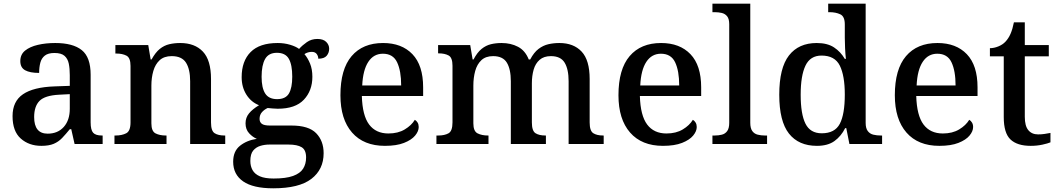

<svg xmlns="http://www.w3.org/2000/svg" viewBox="-20 -780 5732 1040"><path d="M204 10Q137 10 92.5 -29.5Q48 -69 48 -151Q48 -231 104.5 -269.5Q161 -308 275 -312L358 -315V-373Q358 -409 352.5 -435.5Q347 -462 329.5 -477.5Q312 -493 275 -493Q241 -493 223 -479Q205 -465 198.5 -440.5Q192 -416 192 -385Q142 -385 116 -399.5Q90 -414 90 -449Q90 -485 116 -506Q142 -527 185 -537Q228 -547 279 -547Q375 -547 423 -508.5Q471 -470 471 -375V-117Q471 -76 484.5 -61Q498 -46 532 -46H536V0H384L366 -80H358Q336 -53 316.5 -32.5Q297 -12 271 -1Q245 10 204 10ZM238 -56Q293 -56 325.5 -92.5Q358 -129 358 -191V-270L300 -267Q223 -263 194 -233.5Q165 -204 165 -146Q165 -56 238 -56Z M600 0V-46H606Q640 -46 663.5 -58Q687 -70 687 -117V-423Q687 -467 665 -478.5Q643 -490 610 -490H605V-536H783L796 -458H801Q822 -496 845.5 -515Q869 -534 897 -540.5Q925 -547 956 -547Q1035 -547 1079 -500.5Q1123 -454 1123 -352V-117Q1123 -71 1142.5 -58.5Q1162 -46 1196 -46H1200V0H1010V-340Q1010 -405 987.5 -440.5Q965 -476 910 -476Q869 -476 845 -454Q821 -432 810.5 -395.5Q800 -359 800 -316V-112Q800 -69 822.5 -57.5Q845 -46 878 -46H882V0Z M1460 240Q1351 240 1297 202.5Q1243 165 1243 96Q1243 39 1280 9.5Q1317 -20 1371 -28Q1349 -37 1329.5 -58Q1310 -79 1310 -112Q1310 -143 1329 -166Q1348 -189 1383 -210Q1340 -227 1314.5 -267.5Q1289 -308 1289 -362Q1289 -449 1337.5 -498Q1386 -547 1484 -547Q1520 -547 1551.5 -537.5Q1583 -528 1600 -515Q1618 -535 1642.5 -552Q1667 -569 1699 -569Q1731 -569 1747 -553Q1763 -537 1763 -516Q1763 -494 1749.5 -478Q1736 -462 1704 -462Q1704 -476 1695.5 -487.5Q1687 -499 1669 -499Q1647 -499 1629 -487Q1647 -466 1659.5 -435.5Q1672 -405 1672 -364Q1672 -289 1626 -240Q1580 -191 1484 -191Q1473 -191 1456 -192.5Q1439 -194 1430 -195Q1412 -187 1399 -172.5Q1386 -158 1386 -136Q1386 -119 1398 -109.5Q1410 -100 1443 -100H1559Q1652 -100 1692.5 -58.5Q1733 -17 1733 50Q1733 138 1666.5 189Q1600 240 1460 240ZM1462 187Q1529 187 1567.5 173Q1606 159 1622 133.5Q1638 108 1638 73Q1638 32 1614 17.5Q1590 3 1543 3H1439Q1414 3 1390.5 10Q1367 17 1351.5 35.5Q1336 54 1336 92Q1336 120 1348 141.5Q1360 163 1387.5 175Q1415 187 1462 187ZM1481 -243Q1527 -243 1545 -273.5Q1563 -304 1563 -365Q1563 -429 1544.5 -461.5Q1526 -494 1480 -494Q1435 -494 1416 -460.5Q1397 -427 1397 -364Q1397 -304 1416.5 -273.5Q1436 -243 1481 -243Z M2065 10Q1950 10 1887 -62Q1824 -134 1824 -264Q1824 -405 1884.5 -476Q1945 -547 2055 -547Q2156 -547 2214 -486.5Q2272 -426 2272 -307V-260H1940Q1943 -154 1979.5 -105.5Q2016 -57 2084 -57Q2136 -57 2172.5 -79Q2209 -101 2227 -131Q2236 -126 2242 -116Q2248 -106 2248 -92Q2248 -69 2228.5 -45.5Q2209 -22 2168.5 -6Q2128 10 2065 10ZM2153 -317Q2153 -396 2131 -442.5Q2109 -489 2054 -489Q2004 -489 1975 -445Q1946 -401 1942 -317Z M2344 0V-46H2354Q2388 -46 2409.5 -58Q2431 -70 2431 -117V-424Q2431 -468 2410 -479.5Q2389 -491 2356 -491H2353V-536H2527L2540 -458H2545Q2565 -496 2588.5 -515Q2612 -534 2639 -540.5Q2666 -547 2697 -547Q2747 -547 2786 -526.5Q2825 -506 2844 -458H2852Q2872 -496 2897 -515Q2922 -534 2950.5 -540.5Q2979 -547 3010 -547Q3087 -547 3130.5 -500.5Q3174 -454 3174 -352V-117Q3174 -71 3193.5 -58.5Q3213 -46 3247 -46H3250V0H3060V-340Q3060 -405 3038.5 -440.5Q3017 -476 2964 -476Q2926 -476 2903 -456Q2880 -436 2870.5 -402.5Q2861 -369 2861 -329V-117Q2861 -71 2880.5 -58.5Q2900 -46 2934 -46H2937V0H2747V-340Q2747 -405 2725.5 -440.5Q2704 -476 2651 -476Q2611 -476 2587.5 -454Q2564 -432 2554 -395.5Q2544 -359 2544 -316V-112Q2544 -69 2567 -57.5Q2590 -46 2623 -46H2626V0Z M3571 10Q3456 10 3393 -62Q3330 -134 3330 -264Q3330 -405 3390.5 -476Q3451 -547 3561 -547Q3662 -547 3720 -486.5Q3778 -426 3778 -307V-260H3446Q3449 -154 3485.5 -105.5Q3522 -57 3590 -57Q3642 -57 3678.5 -79Q3715 -101 3733 -131Q3742 -126 3748 -116Q3754 -106 3754 -92Q3754 -69 3734.5 -45.5Q3715 -22 3674.5 -6Q3634 10 3571 10ZM3659 -317Q3659 -396 3637 -442.5Q3615 -489 3560 -489Q3510 -489 3481 -445Q3452 -401 3448 -317Z M3839 0V-46H3852Q3872 -46 3890 -50.5Q3908 -55 3919 -70Q3930 -85 3930 -115V-649Q3930 -678 3918.5 -692Q3907 -706 3889 -710Q3871 -714 3852 -714H3839V-760H4044V-115Q4044 -85 4055 -70Q4066 -55 4084.5 -50.5Q4103 -46 4122 -46H4135V0Z M4405 10Q4306 10 4253.5 -56.5Q4201 -123 4201 -267Q4201 -412 4253.5 -479.5Q4306 -547 4404 -547Q4462 -547 4498 -523Q4534 -499 4556 -461H4562Q4559 -487 4557.5 -519Q4556 -551 4556 -575V-648Q4556 -691 4531.5 -702.5Q4507 -714 4474 -714H4466V-760H4669V-114Q4669 -85 4680.5 -70Q4692 -55 4710.5 -50.5Q4729 -46 4751 -46H4758V0H4581L4564 -86H4558Q4536 -42 4500 -16Q4464 10 4405 10ZM4431 -58Q4502 -58 4529 -109.5Q4556 -161 4556 -268Q4556 -370 4529 -424.5Q4502 -479 4430 -479Q4369 -479 4343 -424.5Q4317 -370 4317 -267Q4317 -162 4343 -110Q4369 -58 4431 -58Z M5068 10Q4953 10 4890 -62Q4827 -134 4827 -264Q4827 -405 4887.5 -476Q4948 -547 5058 -547Q5159 -547 5217 -486.5Q5275 -426 5275 -307V-260H4943Q4946 -154 4982.5 -105.5Q5019 -57 5087 -57Q5139 -57 5175.5 -79Q5212 -101 5230 -131Q5239 -126 5245 -116Q5251 -106 5251 -92Q5251 -69 5231.5 -45.5Q5212 -22 5171.5 -6Q5131 10 5068 10ZM5156 -317Q5156 -396 5134 -442.5Q5112 -489 5057 -489Q5007 -489 4978 -445Q4949 -401 4945 -317Z M5563 10Q5490 10 5453.5 -24.5Q5417 -59 5417 -146V-475H5342V-519Q5364 -519 5387.5 -528.5Q5411 -538 5426 -554Q5443 -572 5454 -597.5Q5465 -623 5472 -659H5531V-536H5661V-475H5531V-147Q5531 -98 5550 -75Q5569 -52 5603 -52Q5622 -52 5638 -54.5Q5654 -57 5670 -60V-9Q5656 -3 5626.5 3.5Q5597 10 5563 10Z"/></svg>

Font: Noto Serif Khojki Medium
Style: Regular
Weight: 500
Version: Version 2.003